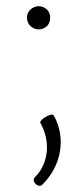

<svg xmlns="http://www.w3.org/2000/svg" viewBox="-20 -484 256 620"><path d="M142 -427C142 -437 139 -446 132 -453C124 -460 115 -464 105 -464C95 -464 86 -460 78 -453C71 -446 67 -437 67 -427C67 -417 71 -407 78 -400C86 -393 95 -389 105 -389C115 -389 124 -393 132 -400C139 -407 142 -417 142 -427ZM117 112C178 52 195 -39 153 -112C151 -116 140 -114 128 -107C116 -100 108 -91 110 -88C143 -30 139 42 93 88C87 93 88 103 95 110C102 117 112 118 117 112Z"/></svg>

Font: Nupuram Thin
Style: Regular
Weight: 100
Designer: Santhosh Thottingal (santhosh.thottingal@gmail.com)
Foundry: SMC
Version: Version 1.000